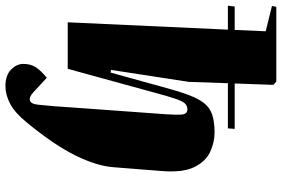

<svg xmlns="http://www.w3.org/2000/svg" viewBox="-185 -622 1036 706"><g transform="rotate(90 333.0 -269.0)"><path d="M89 -589H1L4 -614H90L95 -728L2 -751L5 -767H280L292 -756L287 -614H454L452 -589H286L281 -445L237 -159L247 -158L300 -350Q315 -406 328.5 -442.5Q342 -479 358.5 -500.5Q375 -522 401 -531Q427 -540 467 -540Q504 -540 539 -523.5Q574 -507 594.5 -465Q615 -423 609 -347Q605 -303 602 -258.5Q599 -214 595 -170Q591 -109 552.5 -30Q514 49 430 151Q395 194 362 211.5Q329 229 297 229Q257 229 236 208.5Q215 188 215 163Q215 136 227.5 117Q240 98 266 77L319 126Q336 142 349 139Q362 136 365 109Q368 82 370.5 50.5Q373 19 375 -14L400 -360Q403 -401 401 -420.5Q399 -440 382 -440Q369 -440 360.5 -431Q352 -422 343.5 -397Q335 -372 322 -324L233 0H62Z"/></g></svg>

Font: Literata 72pt Black
Style: Italic
Weight: 900
Italic angle: -2°
Designer: Latin by Veronika Burian and Jose Scaglione. Greek by Irene Vlachou. Cyrillic by Vera Evstafieva
Foundry: TypeTogether
Version: Version 3.002